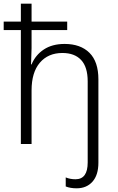

<svg xmlns="http://www.w3.org/2000/svg" viewBox="-20 -780 640 1040"><path d="M513 -350V0V101Q513 168 481 204Q449 240 395 240Q361 240 336 230V181Q360 191 389 191Q455 191 455 100V-249V-339Q455 -417 419.5 -455Q384 -493 318 -493Q241 -493 196 -440.5Q151 -388 151 -290V0H93V-617H0V-663H93V-760H151V-663H344V-617H151V-520Q151 -499 149 -455L148 -431H151Q172 -482 217.5 -512Q263 -542 330 -542Q416 -542 464.5 -494Q513 -446 513 -350Z"/></svg>

Font: Noto Sans Mono UI Light
Style: Regular
Weight: 300
Monospace: yes
Designer: Monotype Design team
Foundry: Monotype Imaging Inc.
Version: Version 1.000